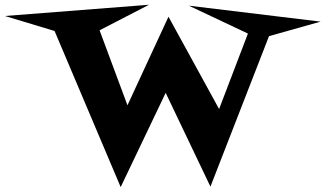

<svg xmlns="http://www.w3.org/2000/svg" viewBox="-160 -676 1355 800"><path d="M1175.8 -585.9 960.9 -525.4 716.8 101.6 530.3 -289.1 342.8 103.5 67.4 -546.9 -139.6 -609.4 460.9 -656.2 254.9 -549.8 371.1 -237.3 542 -606.4 752.9 -221.7 873 -536.1 627 -652.3Z"/></svg>

Font: Fontdiner Swanky
Style: Regular
Weight: 400
Designer: Font Diner, Inc
Foundry: Font Diner, Inc
Version: Version 1.001